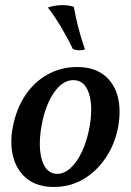

<svg xmlns="http://www.w3.org/2000/svg" viewBox="-20 -733 519 762"><path d="M194 9Q129 9 88.5 -22.5Q48 -54 33 -108Q18 -162 31 -230Q45 -302 80.5 -355Q116 -408 169 -437.5Q222 -467 286 -467Q349 -467 389.5 -437.5Q430 -408 445.5 -356Q461 -304 450 -236Q438 -165 401.5 -109.5Q365 -54 312 -22.5Q259 9 194 9ZM207 -43Q235 -43 260.5 -66.5Q286 -90 305.5 -131.5Q325 -173 335 -227Q350 -309 333 -362Q316 -415 271 -415Q229 -415 195 -366.5Q161 -318 146 -240Q135 -182 139 -137.5Q143 -93 160.5 -68Q178 -43 207 -43ZM273 -706Q280 -665 291 -623Q302 -581 317 -537Q308 -533 293.5 -533.5Q279 -534 269 -539Q250 -579 224 -623Q198 -667 170 -703Q192 -711 220 -712.5Q248 -714 273 -706Z"/></svg>

Font: Vollkorn Medium
Style: Italic
Weight: 500
Italic angle: -11°
Designer: Friedrich Althausen
Foundry: Friedrich Althausen
Version: Version 5.000